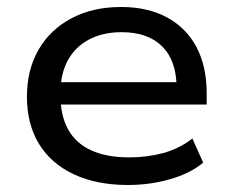

<svg xmlns="http://www.w3.org/2000/svg" viewBox="-20 -520 662 549"><path d="M346 9Q257 9 191.5 -21.5Q126 -52 91.5 -108.5Q57 -165 57 -244Q57 -320 90 -377.5Q123 -435 184 -467.5Q245 -500 326 -500Q403 -500 458 -470Q513 -440 542 -385Q571 -330 571 -253V-221H132V-285H505L485 -268Q485 -346 444 -387Q403 -428 328 -428Q274 -428 234.5 -407Q195 -386 174 -347.5Q153 -309 153 -256V-247Q153 -189 175 -149.5Q197 -110 241 -90Q285 -70 350 -70Q401 -70 447 -82.5Q493 -95 530 -124L561 -55Q524 -24 466 -7.5Q408 9 346 9Z"/></svg>

Font: Nunito Sans 10pt SemiExpanded Medium
Style: Regular
Weight: 500
Width: 6
Designer: Vernon Adams
Foundry: Vernon Adams
Version: Version 3.101;gftools[0.9.27]